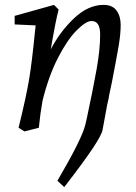

<svg xmlns="http://www.w3.org/2000/svg" viewBox="-20 -528 557 786"><path d="M329 -16 335 -42Q361 -163 375.5 -244.5Q390 -326 390 -387Q390 -442 355 -442Q332 -442 294 -404Q256 -366 217.5 -291.5Q179 -217 154 -115Q145 -66 139 -5L80 10L56 -5Q88 -135 99.5 -205Q111 -275 123 -397L126 -424L40 -428V-463L201 -508L220 -489Q214 -466 207 -431.5Q200 -397 194 -362L188 -326Q225 -398 283 -453Q341 -508 404 -508Q440 -508 457 -485Q474 -462 474 -426Q474 -389 466 -341.5Q458 -294 438 -191Q433 -165 427 -139Q426 -128 419 -100Q404 -22 400 3Q397 23 360.5 78Q324 133 243 238L215 212Q314 43 329 -16Z"/></svg>

Font: Andada Pro
Style: Italic
Weight: 400
Italic angle: -7°
Designer: Carolina Giovagnoli
Foundry: Huerta Tipografica
Version: Version 3.005; ttfautohint (v1.8.4)